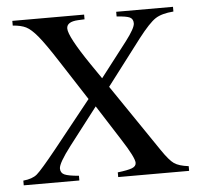

<svg xmlns="http://www.w3.org/2000/svg" viewBox="-45 -605 672 650"><g transform="rotate(-5 291.0 -280.0)"><path d="M566 -559V-543Q526 -540 504.5 -526Q483 -512 445 -463L327 -308L482 -80Q507 -43 523 -32Q539 -21 572 -17V-1H331V-17Q365 -21 379.5 -26.5Q394 -32 394 -44Q394 -62 352 -127L276 -246L179 -120Q137 -65 137 -47Q137 -32 150 -26Q163 -20 199 -17V-1H10V-17Q41 -20 57 -33.5Q73 -47 127 -114L254 -273L166 -409Q126 -471 104 -497.5Q82 -524 65 -532.5Q48 -541 20 -543V-559H264V-543L242 -542Q203 -540 203 -517Q203 -490 271 -390L306 -339L397 -457Q429 -499 429 -515Q429 -530 417.5 -535.5Q406 -541 373 -543V-559Z"/></g></svg>

Font: Pomorsky Unicode
Style: Medium
Weight: 500
Version: 1.1